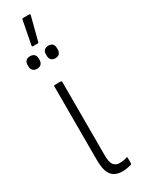

<svg xmlns="http://www.w3.org/2000/svg" viewBox="-222 -834 633 861"><g transform="rotate(-30 94.5 -403.5)"><path d="M128 6Q102 6 85 -5Q68 -16 60.5 -38.5Q53 -61 53 -98V-476Q53 -482 57 -482H89Q94 -482 94 -476V-98Q94 -61 104.5 -47Q115 -33 135 -33Q146 -33 155.5 -34.5Q165 -36 173 -39Q178 -41 178 -35V-7Q178 -3 174 -1Q165 1 153 3.5Q141 6 128 6ZM60 -681Q54 -681 56 -688L79 -807Q80 -813 85 -813H117Q120 -813 121 -811Q122 -809 121 -806L90 -686Q89 -681 84 -681ZM26 -584Q12 -584 4.5 -592Q-3 -600 -3 -613V-621Q-3 -634 4.5 -641.5Q12 -649 26 -649Q40 -649 47.5 -641.5Q55 -634 55 -621V-613Q55 -600 47.5 -592Q40 -584 26 -584ZM120 -584Q107 -584 99.5 -592Q92 -600 92 -613V-621Q92 -634 99.5 -641.5Q107 -649 120 -649Q135 -649 142 -641.5Q149 -634 149 -621V-613Q149 -600 142 -592Q135 -584 120 -584Z"/></g></svg>

Font: Sofia Sans Extra Condensed Light
Style: Regular
Weight: 300
Designer: Botio Nikoltchev, Ani Petrova
Foundry: lettersoup
Version: Version 4.101